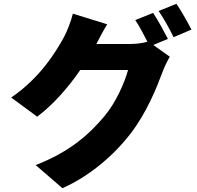

<svg xmlns="http://www.w3.org/2000/svg" viewBox="-20 -898 1040 1012"><path d="M865 -693C847 -728 812 -793 787 -830L693 -792C715 -760 738 -715 757 -678C731 -670 694 -666 663 -666H488C501 -691 521 -731 545 -770L364 -826C355 -787 334 -734 318 -704C275 -625 192 -488 39 -384L176 -283C259 -345 339 -436 403 -529H655C638 -466 591 -356 529 -284C451 -191 349 -98 168 -28L309 94C453 30 581 -80 669 -195C754 -306 805 -434 836 -517C847 -547 862 -577 875 -599L788 -661ZM816 -840C843 -802 875 -743 895 -702L989 -742C972 -776 936 -840 910 -878Z"/></svg>

Font: Noto Sans Korean Black
Style: Bold
Weight: 900
Designer: Ryoko NISHIZUKA (kana & ideographs); Paul D. Hunt (Latin, Greek & Cyrillic); Wenlong ZHANG (bopomofo); Sandoll Communica
Foundry: Adobe Systems Incorporated
Version: Version 1.000;PS 1;hotconv 1.0.78;makeotf.lib2.5.61930